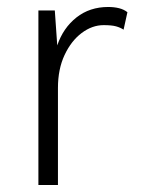

<svg xmlns="http://www.w3.org/2000/svg" viewBox="-20 -530 403 550"><path d="M90 0V-500H137L144 -400Q161 -450 199 -480Q237 -510 290 -510Q307 -510 321 -506.5Q335 -503 345 -495L334 -445Q325 -451 312.5 -454.5Q300 -458 277 -458Q244 -458 214 -435.5Q184 -413 165 -372.5Q146 -332 146 -278V0Z"/></svg>

Font: Kantumruy Pro Light
Style: Regular
Weight: 300
Version: Version 1.002